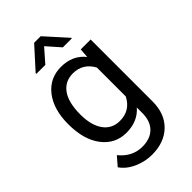

<svg xmlns="http://www.w3.org/2000/svg" viewBox="-285 -836 1131 1131"><g transform="rotate(-45 280.5 -271.0)"><path d="M46.9 -268.6Q46.9 -392.1 104 -465.1Q161.1 -538.1 255.4 -538.1Q352.1 -538.1 406.2 -469.7L410.6 -528.3H493.2V-12.7Q493.2 89.8 432.4 148.9Q371.6 208 269 208Q211.9 208 157.2 183.6Q102.5 159.2 73.7 116.7L120.6 62.5Q178.7 134.3 262.7 134.3Q328.6 134.3 365.5 97.2Q402.3 60.1 402.3 -7.3V-52.7Q348.1 9.8 254.4 9.8Q161.6 9.8 104.2 -64.9Q46.9 -139.6 46.9 -268.6ZM137.7 -258.3Q137.7 -168.9 174.3 -117.9Q210.9 -66.9 276.9 -66.9Q362.3 -66.9 402.3 -144.5V-385.7Q360.8 -461.4 277.8 -461.4Q211.9 -461.4 174.8 -410.2Q137.7 -358.9 137.7 -258.3ZM419.4 -616.2V-611.3H344.7L271.5 -694.3L198.7 -611.3H124V-617.2L244.1 -750H298.8Z"/></g></svg>

Font: RobotoInd
Style: Regular
Weight: 400
Designer: Google
Version: Version 2.001101; 2014